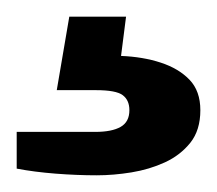

<svg xmlns="http://www.w3.org/2000/svg" viewBox="-20 -31 260 230"><path d="M96 179Q72 179 46.5 177Q21 175 0 171V127H94Q114 127 124.5 121Q135 115 135 101Q135 89 127 83Q119 77 95 77H48L63 -11H131L125 36Q151 37 172.5 44Q194 51 207 64.5Q220 78 220 101Q220 125 208 140Q196 155 177.5 163.5Q159 172 137.5 175.5Q116 179 96 179Z"/></svg>

Font: Archivo SemiBold Medium
Style: Regular
Weight: 500
Version: Version 2.001